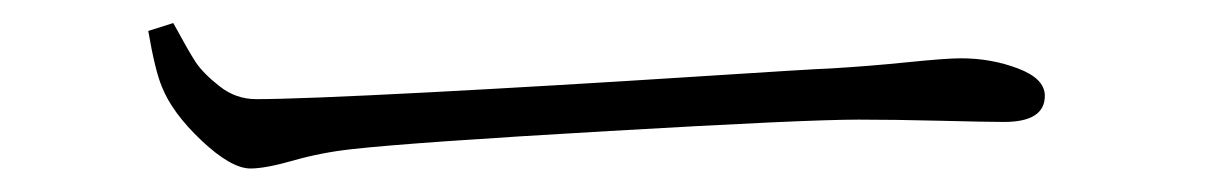

<svg xmlns="http://www.w3.org/2000/svg" viewBox="-20 -428 1040 165"><path d="M107.4 -401.4 128.9 -408.2Q141.6 -384.8 147.9 -375Q154.3 -365.2 168.5 -354Q182.6 -342.8 200.2 -342.8Q236.3 -342.8 347.7 -348.6Q459 -354.5 572.3 -361.8Q685.5 -369.1 692.4 -369.1Q726.6 -371.1 759.8 -374.5Q793 -377.9 805.7 -377.9Q832 -377.9 855 -369.1Q877.9 -360.4 877.9 -345.7Q877.9 -323.2 842.8 -323.2Q829.1 -323.2 789.1 -324.2Q749 -325.2 717.8 -325.2Q671.9 -325.2 503.4 -315.4Q335 -305.7 282.2 -299.8Q255.9 -296.9 231.9 -290Q208 -283.2 195.3 -283.2Q178.7 -283.2 153.3 -307.1Q127.9 -331.1 119.1 -353.5Q113.3 -367.2 107.4 -401.4Z"/></svg>

Font: GenYoMin TW TTF ExtraLight
Style: Regular
Weight: 250
Version: Version 1.300